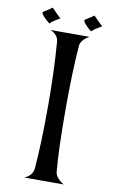

<svg xmlns="http://www.w3.org/2000/svg" viewBox="-99 -958 610 1011"><g transform="rotate(10 206.0 -452.5)"><path d="M320.8 -902.8Q322.8 -902.8 331.1 -894.3Q339.4 -885.7 351.3 -873.5Q363.3 -861.3 372.1 -855Q372.1 -854 363.3 -849.1Q354.5 -844.2 341.1 -835.7Q327.6 -827.1 318.8 -817.9Q314 -821.8 306.4 -827.9Q298.8 -834 286.4 -847.7Q273.9 -861.3 273.9 -869.1Q273.9 -871.1 283 -877Q292 -882.8 304 -890.4Q315.9 -897.9 320.8 -902.8ZM97.2 -905.8Q99.1 -905.8 107.2 -897.2Q115.2 -888.7 127.2 -876.5Q139.2 -864.3 147.9 -857.9Q147.9 -856.9 139.2 -852.1Q130.4 -847.2 117.2 -838.6Q104 -830.1 95.2 -820.8Q90.3 -824.7 82.8 -830.8Q75.2 -836.9 62.5 -850.6Q49.8 -864.3 49.8 -872.1Q49.8 -874 59.1 -879.9Q68.4 -885.7 80.3 -893.3Q92.3 -900.9 97.2 -905.8ZM152.8 -56.2Q164.1 -194.3 164.1 -394Q164.1 -573.2 151.9 -732.9Q150.4 -751.5 138.9 -765.4Q127.4 -779.3 116.7 -783.7L106 -788.1H315.9L313.5 -786.6Q310.5 -785.2 306.6 -782.7Q302.7 -780.3 297.9 -776.9Q293 -773.4 288.3 -768.8Q283.7 -764.2 279.5 -758.8Q275.4 -753.4 272.5 -746.6Q269.5 -739.7 269 -732.9Q257.8 -585.9 257.8 -394Q257.8 -173.3 269 -56.2Q270.5 -41.5 282.5 -27.1Q294.4 -12.7 305.7 -5.9L316.9 1H105Q106.9 0.5 109.9 -0.7Q112.8 -2 120.8 -6.8Q128.9 -11.7 135 -17.8Q141.1 -23.9 146.5 -34.2Q151.9 -44.4 152.8 -56.2Z"/></g></svg>

Font: Anticva
Style: Regular
Weight: 400
Version: Version 1.000